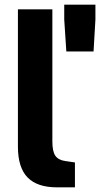

<svg xmlns="http://www.w3.org/2000/svg" viewBox="-20 -803 430 825"><path d="M57 -173V-763H205V-195Q205 -152 218 -133.5Q231 -115 261 -111L302 -105V2H225Q140 2 98.5 -40.5Q57 -83 57 -173ZM256 -719V-783H390V-719L382 -582H265Z"/></svg>

Font: Exo
Style: Bold
Weight: 700
Designer: Natanael Gama
Foundry: Natanael Gama
Version: Version 1.500; ttfautohint (v1.6)